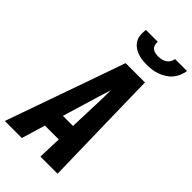

<svg xmlns="http://www.w3.org/2000/svg" viewBox="-309 -1036 1117 1117"><g transform="rotate(45 249.0 -477.5)"><path d="M-23 0 150 -490 236 -735H395L400 -490L411 0H270L275 -146H161L117 0ZM278 -260 286 -490Q286 -508 286.5 -526Q287 -544 287 -562Q281 -544 275.5 -526Q270 -508 264 -490L195 -260ZM329 -815Q308 -815 288 -817.5Q268 -820 249.5 -827.5Q231 -835 216 -847Q201 -859 192 -876Q183 -893 181.5 -913.5Q180 -934 183 -955H281Q279 -942 282.5 -929.5Q286 -917 295 -909.5Q304 -902 316.5 -899Q329 -896 342 -896Q356 -896 369.5 -899Q383 -902 394.5 -909.5Q406 -917 413.5 -929.5Q421 -942 423 -955H521Q518 -934 509.5 -913.5Q501 -893 486.5 -876Q472 -859 452.5 -847Q433 -835 412.5 -827.5Q392 -820 371 -817.5Q350 -815 329 -815Z"/></g></svg>

Font: Iosevka SS04 Heavy
Style: Italic
Weight: 900
Italic angle: -9°
Monospace: yes
Designer: Belleve Invis
Foundry: Belleve Invis
Version: Version 19.0.0; ttfautohint (v1.8.4)